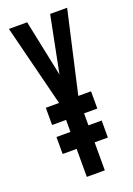

<svg xmlns="http://www.w3.org/2000/svg" viewBox="-125 -673 499 722"><g transform="rotate(-20 125.0 -311.5)"><path d="M165 0H93V-112H37V-180H93V-228H37V-297H90L8 -623H81L128 -397L173 -623H241L167 -297H218V-228H165V-180H218V-112H165Z"/></g></svg>

Font: Inconsolata UltraCondensed Bold
Style: Regular
Weight: 700
Width: 1
Monospace: yes
Designer: Raph Levien, Cyreal, Brenton Simpson
Foundry: Raph Levien, Cyreal, Google
Version: Version 3.001; ttfautohint (v1.8.2.53-6de2)